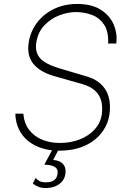

<svg xmlns="http://www.w3.org/2000/svg" viewBox="-20 -752 660 971"><path d="M212 199Q191 199 175 193Q159 187 146 176L160 148Q168.5 157.5 179.8 163.8Q191 170 212 170Q240.5 170 254.2 159Q268 148 271 128Q275 104.5 259.2 93.5Q243.5 82.5 209 81Q205.5 81 205 79.8Q204.5 78.5 206 77L250 -5H281L249 57Q276.5 59.5 290.5 70Q304.5 80.5 308.8 95.5Q313 110.5 311 126Q307.5 150.5 293 166.8Q278.5 183 257.2 191Q236 199 212 199ZM277 10Q232 10 192.8 -2.2Q153.5 -14.5 123.5 -38.2Q93.5 -62 76.2 -96.8Q59 -131.5 57.5 -177H98Q102 -128 127.5 -95Q153 -62 193.5 -45.5Q234 -29 282 -29Q339.5 -29 385.5 -47.8Q431.5 -66.5 460.5 -99.5Q489.5 -132.5 495 -175Q500 -213.5 491.5 -243.5Q483 -273.5 459.5 -294.5Q436 -315.5 395.5 -327L254.5 -367Q184.5 -387 150.2 -427.2Q116 -467.5 124.5 -532Q132 -589 165 -634.2Q198 -679.5 251 -705.8Q304 -732 370 -732Q444.5 -732 490.5 -702.2Q536.5 -672.5 555.5 -626.5Q574.5 -580.5 568 -532H527Q529.5 -592 506.8 -626.8Q484 -661.5 445.8 -676.2Q407.5 -691 363 -691Q324 -691 280.2 -674.5Q236.5 -658 203.5 -623Q170.5 -588 163 -533Q157 -486.5 183.2 -457Q209.5 -427.5 283.5 -405.5L418.5 -365.5Q456 -354.5 480.2 -335.2Q504.5 -316 517.8 -291Q531 -266 534.5 -237Q538 -208 534 -177Q527.5 -126 496.2 -83.5Q465 -41 410 -15.5Q355 10 277 10Z"/></svg>

Font: Public Sans Thin Thin
Style: Italic
Weight: 250
Italic angle: -8°
Version: Version 2.001